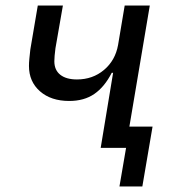

<svg xmlns="http://www.w3.org/2000/svg" viewBox="-20 -536 640 696"><path d="M437 0H345L390 -272H385Q359 -221 322 -195.5Q285 -170 231 -170Q165 -170 125 -205Q85 -240 85 -297Q85 -309 86.5 -324Q88 -339 90 -357L117 -516H208L181 -361Q179 -347 178 -334Q177 -321 177 -314Q177 -282 198.5 -265Q220 -248 259 -248Q316 -248 357 -282.5Q398 -317 408 -373L432 -516H523L449 -77H533L496 140H413Z"/></svg>

Font: IBM Plex Mono Text
Style: Italic
Weight: 450
Italic angle: -9°
Monospace: yes
Designer: Mike Abbink, Paul van der Laan, Pieter van Rosmalen
Foundry: Bold Monday
Version: Version 2.1